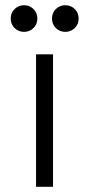

<svg xmlns="http://www.w3.org/2000/svg" viewBox="-20 -715 342 735"><path d="M72 -593Q51 -593 36 -607.5Q21 -622 21 -644Q21 -666 36 -680.5Q51 -695 72 -695Q93 -695 108 -680.5Q123 -666 123 -644Q123 -622 108 -607.5Q93 -593 72 -593ZM230 -593Q209 -593 194 -607.5Q179 -622 179 -644Q179 -666 194 -680.5Q209 -695 230 -695Q251 -695 266 -680.5Q281 -666 281 -644Q281 -622 266 -607.5Q251 -593 230 -593ZM118 0V-507H183V0Z"/></svg>

Font: TikTok Sans Light
Style: Regular
Weight: 300
Version: Version 4.000